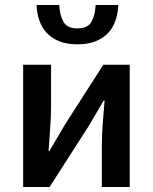

<svg xmlns="http://www.w3.org/2000/svg" viewBox="-20 -751 614 771"><path d="M73 0V-491H185V-322Q185 -284 181.5 -237.5Q178 -191 175 -144H178Q191 -167 209 -196.5Q227 -226 239 -248L395 -491H501V0H389V-169Q389 -207 392.5 -253.5Q396 -300 400 -347H396Q383 -324 365.5 -294.5Q348 -265 335 -243L179 0ZM291 -573Q248 -573 217.5 -585.5Q187 -598 167.5 -619Q148 -640 138 -669Q128 -698 127 -731H218Q220 -689 235 -663Q250 -637 291 -637Q332 -637 347 -663Q362 -689 364 -731H455Q454 -698 444 -669Q434 -640 414.5 -619Q395 -598 364.5 -585.5Q334 -573 291 -573Z"/></svg>

Font: TT Toshiba Sans Medium
Style: Regular
Weight: 500
Designer: Paul D. Hunt
Foundry: Toshiba Corporation
Version: Version 2.020;PS 2.000;hotconv 1.0.86;makeotf.lib2.5.63406